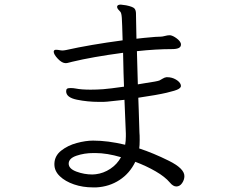

<svg xmlns="http://www.w3.org/2000/svg" viewBox="-20 -786 1040 833"><path d="M216 -73V-76Q217 -110 245.5 -132.5Q274 -155 313 -165.5Q352 -176 384 -176Q448 -176 523 -158Q526 -175 526 -194V-207L520 -353Q516 -352 445 -345L429 -344H409Q360 -344 313.5 -353.5Q267 -363 267 -390Q267 -398 271 -401Q275 -404 286 -404Q298 -404 308 -402Q333 -397 373 -397Q400 -397 427.5 -399Q455 -401 518 -410Q516 -455 514 -557Q380 -539 293 -518Q288 -517 279.5 -514.5Q271 -512 265 -512Q249 -512 231 -531Q213 -550 213 -562Q213 -566 217 -569Q219 -570 224 -570Q231 -570 238 -568.5Q245 -567 251 -567Q257 -567 267 -569Q370 -592 512 -611Q510 -687 508.5 -708.5Q507 -730 502 -735Q497 -740 492.5 -745.5Q488 -751 488 -756V-757Q489 -766 504 -766Q509 -766 527 -763Q556 -757 563 -749.5Q570 -742 570 -726V-721L572 -618Q595 -621 654 -626L678 -627Q684 -627 695.5 -630Q707 -633 714 -633H719Q731 -631 746.5 -619.5Q762 -608 765 -596V-592Q765 -573 727 -573Q657 -573 574 -564L578 -420L608 -425Q663 -433 672 -437Q678 -440 686 -445Q694 -450 702 -451H706Q726 -451 743 -441Q760 -431 764 -419L765 -413Q765 -406 754 -399.5Q743 -393 702.5 -383.5Q662 -374 580 -362L582 -306L585 -210Q586 -201 586 -180Q586 -154 584 -142Q645 -122 712.5 -88.5Q780 -55 780 -22Q780 -6 770 8.5Q760 23 745 23Q731 23 717 6Q696 -19 655.5 -42.5Q615 -66 567 -84Q543 -34 498.5 -5Q454 24 398 27H383Q339 27 301 14Q263 1 239.5 -21.5Q216 -44 216 -73ZM381 -29 395 -30Q429 -34 458.5 -53.5Q488 -73 505 -104Q444 -122 394 -122H385Q346 -122 312 -110.5Q278 -99 278 -76Q278 -54 311.5 -41.5Q345 -29 381 -29Z"/></svg>

Font: Iansui 0.93
Style: Regular
Weight: 400
Designer: But Ko / Fontworks Inc.
Foundry: zi-hi.com / Fontworks Inc.
Version: Version 0.931